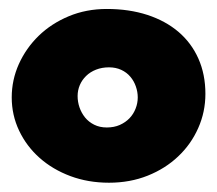

<svg xmlns="http://www.w3.org/2000/svg" viewBox="-20 -676 480 424"><path d="M433.6 -468.8Q433.6 -428.7 417.7 -393.1Q401.9 -357.4 373.5 -330.6Q345.2 -303.7 306.2 -288.1Q267.1 -272.5 220.7 -272.5Q174.8 -272.5 135.5 -287.1Q96.2 -301.8 67.4 -327.4Q38.6 -353 22.2 -387.5Q5.9 -421.9 5.9 -460.9Q5.9 -499.5 21.7 -534.7Q37.6 -569.8 65.4 -596.9Q93.3 -624 131.8 -640.1Q170.4 -656.2 215.8 -656.2Q265.1 -656.2 305.4 -643.1Q345.7 -629.9 374.3 -605.5Q402.8 -581.1 418.2 -546.4Q433.6 -511.7 433.6 -468.8ZM284.2 -460.9Q284.2 -473.1 280 -485.1Q275.9 -497.1 267.8 -506.6Q259.8 -516.1 247.8 -521.7Q235.8 -527.3 220.7 -527.3Q205.1 -527.3 192.1 -522.2Q179.2 -517.1 170.2 -508.3Q161.1 -499.5 156.2 -488Q151.4 -476.6 151.4 -463.9Q151.4 -451.2 155.5 -439Q159.7 -426.8 167.7 -416.7Q175.8 -406.7 188 -400.6Q200.2 -394.5 215.8 -394.5Q231.9 -394.5 244.6 -400.1Q257.3 -405.8 266.1 -415Q274.9 -424.3 279.5 -436.3Q284.2 -448.2 284.2 -460.9Z"/></svg>

Font: Luckiest Guy RUS-BEL-UKR
Style: Regular
Weight: 400
Designer: Astigmatic (AOETI)
Foundry: Astigmatic (AOETI)
Version: Version 1.00 March 11, 2019, initial release